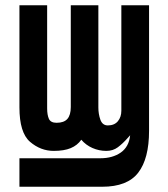

<svg xmlns="http://www.w3.org/2000/svg" viewBox="-20 -570 640 731"><path d="M54 32.5H362.5Q408.5 32.5 439.8 10.8Q471 -11 475.5 -55Q469.5 -49 466.5 -45Q447 -23 428.5 -9.2Q410 4.5 385 4.5Q357 4.5 332 -6.5Q307 -17.5 289.5 -38Q274.5 -16.5 249.2 -6Q224 4.5 184.5 4.5Q134.5 4.5 94.2 -30.2Q54 -65 54 -161V-550H159.5V-157.5Q159.5 -132.5 166.2 -117.5Q173 -102.5 195.5 -102.5Q223.5 -102.5 236.5 -117.2Q249.5 -132 249.5 -162.5V-550H354.5V-160.5Q354.5 -136 362.2 -114.2Q370 -92.5 390.5 -92.5Q415.5 -92.5 428.8 -108.5Q442 -124.5 442 -148.5V-550H547.5V-72Q547.5 34 506.2 87.5Q465 141 369 141H54Z"/></svg>

Font: JuliaMono
Style: Bold
Weight: 700
Monospace: yes
Designer: cormullion
Foundry: corm
Version: Version 0.055; ttfautohint (v1.8.4)